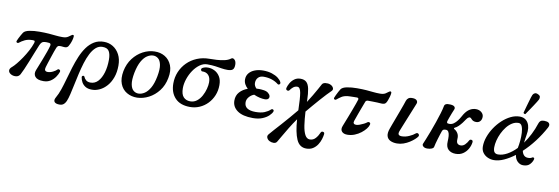

<svg xmlns="http://www.w3.org/2000/svg" viewBox="-69 -1367 6299 2164"><g transform="rotate(10 3081.0 -285.0)"><path d="M430 12Q360 12 335 -20Q310 -52 329 -98Q335 -113 349.5 -149.5Q364 -186 382 -232Q400 -278 415.5 -322Q431 -366 438 -394Q442 -408 435 -417Q428 -426 390 -426Q351 -426 337.5 -413Q324 -400 315 -378Q297 -334 276 -281.5Q255 -229 234.5 -177.5Q214 -126 195.5 -84Q177 -42 165 -20Q149 9 116.5 12Q84 15 58 0Q31 -16 30 -39.5Q29 -63 57 -85Q76 -101 103.5 -134.5Q131 -168 160.5 -211.5Q190 -255 215 -302Q240 -349 254 -391Q259 -407 256.5 -414.5Q254 -422 233 -422Q181 -422 144.5 -404.5Q108 -387 82 -365Q73 -358 62 -364Q51 -370 57 -385Q61 -396 70.5 -415Q80 -434 91 -453.5Q102 -473 110 -485Q127 -509 178 -519Q229 -529 292 -529Q356 -529 400 -525.5Q444 -522 480 -518Q516 -514 556 -514Q596 -514 618.5 -528.5Q641 -543 654 -553Q665 -562 673.5 -558.5Q682 -555 681 -542Q680 -524 673.5 -500.5Q667 -477 658 -457Q649 -437 642 -426Q627 -402 589 -407Q553 -412 536 -409Q519 -406 509 -382Q502 -366 491 -334.5Q480 -303 468 -266.5Q456 -230 445.5 -198Q435 -166 430 -148Q415 -98 461 -98Q490 -98 520.5 -113.5Q551 -129 564 -143Q573 -154 587.5 -146.5Q602 -139 596 -121Q587 -93 565.5 -62Q544 -31 510.5 -9.5Q477 12 430 12Z M632 239Q602 234 593.5 215.5Q585 197 603 166Q627 125 646.5 67.5Q666 10 684.5 -57Q703 -124 724 -192.5Q745 -261 771.5 -324Q798 -387 833.5 -436Q869 -485 916.5 -514Q964 -543 1027 -543Q1086 -543 1132.5 -514Q1179 -485 1206.5 -432.5Q1234 -380 1234 -308Q1234 -231 1212.5 -171.5Q1191 -112 1155 -71Q1119 -30 1075 -9Q1031 12 986 12Q940 12 911.5 -5.5Q883 -23 868 -50Q853 -77 849 -105Q847 -121 860.5 -124.5Q874 -128 878 -117Q887 -95 905.5 -79.5Q924 -64 957 -64Q1007 -64 1042.5 -102.5Q1078 -141 1097.5 -206.5Q1117 -272 1117 -354Q1117 -416 1097 -450Q1077 -484 1022 -484Q979 -484 946 -455Q913 -426 887.5 -376.5Q862 -327 843 -265Q824 -203 809 -137Q794 -71 781 -9Q768 53 756 104Q744 155 731 185Q717 217 695 231Q673 245 632 239Z M1503 12Q1436 13 1383.5 -18Q1331 -49 1307.5 -109.5Q1284 -170 1300 -256Q1317 -342 1364.5 -404Q1412 -466 1476.5 -500Q1541 -534 1608 -535Q1676 -537 1728 -505.5Q1780 -474 1804.5 -413.5Q1829 -353 1812 -267Q1796 -181 1748 -119Q1700 -57 1635.5 -23.5Q1571 10 1503 12ZM1512 -36Q1546 -37 1580 -59Q1614 -81 1642.5 -130.5Q1671 -180 1687 -264Q1703 -348 1693.5 -397Q1684 -446 1658 -467Q1632 -488 1599 -487Q1566 -486 1532 -464Q1498 -442 1470 -392.5Q1442 -343 1425 -259Q1409 -175 1418 -126Q1427 -77 1453 -56Q1479 -35 1512 -36Z M2108 12Q1996 12 1937 -50.5Q1878 -113 1878 -217Q1878 -288 1904 -350Q1930 -412 1977.5 -459.5Q2025 -507 2090 -534Q2155 -561 2233 -561Q2269 -561 2314 -563.5Q2359 -566 2401.5 -575.5Q2444 -585 2471 -606Q2489 -620 2509 -602Q2529 -584 2529 -545Q2529 -505 2512 -489Q2495 -473 2452 -473Q2416 -473 2383.5 -478.5Q2351 -484 2312 -489.5Q2273 -495 2217 -495Q2174 -495 2133.5 -466Q2093 -437 2061.5 -390.5Q2030 -344 2011.5 -289Q1993 -234 1993 -183Q1993 -114 2022 -82.5Q2051 -51 2100 -51Q2143 -51 2175.5 -76.5Q2208 -102 2229.5 -141.5Q2251 -181 2262 -223.5Q2273 -266 2273 -299Q2273 -352 2247 -380.5Q2221 -409 2174 -407Q2164 -407 2159.5 -421.5Q2155 -436 2172 -446Q2199 -461 2236 -460.5Q2273 -460 2309 -442Q2345 -424 2369 -386Q2393 -348 2393 -288Q2393 -224 2370.5 -169.5Q2348 -115 2308.5 -74Q2269 -33 2217.5 -10.5Q2166 12 2108 12Z M2828 12Q2711 12 2650 -31.5Q2589 -75 2589 -147Q2589 -205 2624 -244Q2659 -283 2715 -303Q2693 -323 2679.5 -348Q2666 -373 2666 -402Q2666 -444 2690.5 -474Q2715 -504 2757 -520Q2799 -536 2851 -536Q2908 -536 2952 -521.5Q2996 -507 3024.5 -485Q3053 -463 3063 -440Q3070 -424 3059 -415Q3048 -406 3037 -414Q3006 -439 2963.5 -453.5Q2921 -468 2869 -468Q2828 -468 2805.5 -444Q2783 -420 2783 -382Q2783 -365 2790.5 -349.5Q2798 -334 2811 -322Q2819 -322 2826.5 -322.5Q2834 -323 2842 -323Q2863 -323 2895.5 -318.5Q2928 -314 2947 -298Q2966 -283 2970.5 -265Q2975 -247 2963.5 -233.5Q2952 -220 2923 -220Q2898 -220 2864.5 -227.5Q2831 -235 2798 -250Q2764 -238 2740.5 -210Q2717 -182 2717 -150Q2717 -104 2750.5 -82.5Q2784 -61 2845 -61Q2908 -61 2948 -77.5Q2988 -94 3013 -118Q3025 -129 3037 -122Q3049 -115 3044 -100Q3036 -78 3008.5 -51.5Q2981 -25 2935.5 -6.5Q2890 12 2828 12Z M3480 246Q3402 246 3367 166.5Q3332 87 3322 -61Q3281 -3 3246 54.5Q3211 112 3185 157.5Q3159 203 3145 226Q3133 246 3107 246.5Q3081 247 3058 235Q3036 223 3027.5 202Q3019 181 3035 162Q3053 140 3085 104.5Q3117 69 3157 24.5Q3197 -20 3238.5 -68.5Q3280 -117 3318 -163V-169Q3315 -299 3304.5 -361Q3294 -423 3262 -423Q3235 -423 3214 -405.5Q3193 -388 3181 -369Q3176 -361 3165 -360.5Q3154 -360 3146.5 -367Q3139 -374 3142 -388Q3148 -413 3165 -443.5Q3182 -474 3211.5 -496Q3241 -518 3282 -518Q3325 -518 3349.5 -495.5Q3374 -473 3384.5 -422Q3395 -371 3397 -287V-273Q3424 -314 3450 -358Q3476 -402 3496.5 -439Q3517 -476 3527 -495Q3537 -515 3566.5 -518.5Q3596 -522 3620 -513Q3646 -503 3657 -482Q3668 -461 3651 -444Q3629 -423 3598.5 -390.5Q3568 -358 3533.5 -319Q3499 -280 3464.5 -239.5Q3430 -199 3400 -163Q3405 -76 3415 -8Q3425 60 3446 99Q3467 138 3502 138Q3541 138 3567.5 108Q3594 78 3610 39Q3614 29 3624.5 27Q3635 25 3644 31Q3653 37 3651 52Q3648 77 3638 110Q3628 143 3608 174Q3588 205 3556.5 225.5Q3525 246 3480 246Z M3908 12Q3865 12 3845 -12Q3825 -36 3841 -76Q3844 -84 3856 -114.5Q3868 -145 3884.5 -187Q3901 -229 3917 -272Q3933 -315 3945.5 -349.5Q3958 -384 3962 -399Q3964 -407 3960 -413.5Q3956 -420 3944 -420Q3927 -420 3905.5 -419.5Q3884 -419 3865.5 -418.5Q3847 -418 3839 -417Q3796 -412 3769.5 -395Q3743 -378 3717 -356Q3708 -349 3697.5 -355Q3687 -361 3692 -375Q3696 -386 3705.5 -406Q3715 -426 3726 -446.5Q3737 -467 3745 -479Q3762 -503 3813 -513Q3864 -523 3927 -523Q3991 -523 4035 -519.5Q4079 -516 4115 -512Q4151 -508 4191 -508Q4231 -508 4253.5 -522Q4276 -536 4289 -547Q4300 -556 4308.5 -552.5Q4317 -549 4316 -536Q4315 -518 4308.5 -494.5Q4302 -471 4294 -450.5Q4286 -430 4279 -420Q4270 -407 4257 -403.5Q4244 -400 4225 -401Q4208 -403 4179.5 -404Q4151 -405 4121.5 -405.5Q4092 -406 4071 -406Q4064 -406 4056 -402Q4048 -398 4045 -390Q4041 -380 4032 -356Q4023 -332 4011.5 -301.5Q4000 -271 3989 -240.5Q3978 -210 3970 -187Q3962 -164 3959 -156Q3952 -136 3960 -125.5Q3968 -115 3987 -115Q4004 -115 4027.5 -123.5Q4051 -132 4073.5 -143.5Q4096 -155 4108 -165Q4119 -174 4132.5 -168Q4146 -162 4141 -143Q4136 -122 4116 -96Q4096 -70 4064 -45Q4032 -20 3992 -4Q3952 12 3908 12Z M4477 12Q4431 12 4399.5 -4Q4368 -20 4359 -53.5Q4350 -87 4369 -139Q4373 -151 4385.5 -184.5Q4398 -218 4414.5 -262Q4431 -306 4447.5 -350.5Q4464 -395 4476.5 -430Q4489 -465 4493 -479Q4500 -500 4517 -512Q4534 -524 4569 -522Q4601 -520 4613.5 -503.5Q4626 -487 4617 -466Q4613 -456 4600 -424Q4587 -392 4570 -350Q4553 -308 4535.5 -265Q4518 -222 4504.5 -188.5Q4491 -155 4486 -142Q4470 -104 4479.5 -90.5Q4489 -77 4516 -77Q4557 -77 4600 -96Q4643 -115 4668 -137Q4679 -146 4689.5 -142Q4700 -138 4704.5 -128Q4709 -118 4702 -107Q4693 -93 4671 -73Q4649 -53 4618.5 -33.5Q4588 -14 4551.5 -1Q4515 12 4477 12Z M5149 12Q5096 12 5064.5 -17.5Q5033 -47 5037 -110Q5039 -143 5037 -171.5Q5035 -200 5025 -218Q5015 -236 4994 -236Q4972 -236 4964 -230Q4956 -224 4951 -209Q4946 -195 4938 -170Q4930 -145 4921.5 -116.5Q4913 -88 4906.5 -63.5Q4900 -39 4898 -26Q4896 -10 4874.5 -0.5Q4853 9 4823 9Q4792 9 4776.5 -6Q4761 -21 4768 -37Q4775 -53 4791.5 -93.5Q4808 -134 4828.5 -188Q4849 -242 4869 -300Q4889 -358 4904.5 -409.5Q4920 -461 4926 -495Q4929 -512 4945 -519.5Q4961 -527 4995 -525Q5031 -523 5043 -509Q5055 -495 5047 -477Q5039 -459 5027.5 -429.5Q5016 -400 5006.5 -373.5Q4997 -347 4994 -337Q4990 -324 4994 -316Q4998 -308 5020 -308Q5048 -308 5070 -324Q5092 -340 5109.5 -363Q5127 -386 5139 -408Q5151 -430 5158 -441Q5186 -485 5219 -504.5Q5252 -524 5288 -524Q5326 -524 5351.5 -502.5Q5377 -481 5377 -451Q5377 -420 5360 -400.5Q5343 -381 5314 -381Q5278 -381 5258 -405Q5242 -425 5227 -418.5Q5212 -412 5200 -394Q5186 -372 5167.5 -348Q5149 -324 5129 -304.5Q5109 -285 5088 -276Q5081 -272 5081 -267.5Q5081 -263 5088 -259Q5112 -246 5127.5 -220Q5143 -194 5140 -158Q5137 -118 5151.5 -104.5Q5166 -91 5187 -91Q5216 -91 5238 -113.5Q5260 -136 5274 -164Q5279 -173 5289 -174.5Q5299 -176 5307.5 -170Q5316 -164 5314 -149Q5309 -109 5288 -72Q5267 -35 5232 -11.5Q5197 12 5149 12Z M5585 7Q5547 7 5513 -8.5Q5479 -24 5458 -53Q5437 -82 5437 -124Q5437 -177 5457 -233.5Q5477 -290 5512 -342.5Q5547 -395 5592 -436.5Q5637 -478 5687.5 -502.5Q5738 -527 5789 -527Q5854 -527 5885 -475Q5916 -423 5900 -337Q5896 -312 5892.5 -289.5Q5889 -267 5887 -246Q5924 -297 5955 -358Q5986 -419 6008 -487Q6019 -519 6043 -525Q6067 -531 6097 -525Q6120 -521 6129 -504Q6138 -487 6123 -459Q6077 -374 6017 -295Q5957 -216 5889 -153Q5904 -85 5960 -85Q5977 -85 5988.5 -88.5Q6000 -92 6008 -98Q6015 -103 6024.5 -98Q6034 -93 6030 -79Q6022 -48 5996 -20.5Q5970 7 5920 7Q5883 7 5855 -20.5Q5827 -48 5821 -94Q5760 -48 5699.5 -20.5Q5639 7 5585 7ZM5620 -64Q5670 -64 5724 -93.5Q5778 -123 5828 -175Q5836 -212 5840.5 -259.5Q5845 -307 5842.5 -351.5Q5840 -396 5827.5 -425Q5815 -454 5788 -454Q5749 -454 5715 -432.5Q5681 -411 5653.5 -376Q5626 -341 5606 -299Q5586 -257 5575.5 -214.5Q5565 -172 5565 -137Q5565 -97 5579 -80.5Q5593 -64 5620 -64ZM5846.2 -566Q5839.6 -563.4 5832.2 -567.2Q5824.8 -571 5822.7 -576.7Q5823.8 -580.8 5829.3 -601.3Q5834.8 -621.8 5842.9 -650.7Q5851 -679.6 5859.6 -708.8Q5868.1 -738 5875 -761.1Q5881.9 -784.1 5886 -791.1Q5893.1 -806.7 5909 -814.2Q5924.9 -821.6 5946.2 -810.8Q5970.6 -800.6 5972.9 -784.6Q5975.2 -768.6 5968 -753Q5964.5 -745.1 5951.8 -725.1Q5939.1 -705.1 5922.3 -679.2Q5905.5 -653.3 5888.6 -628.6Q5871.7 -603.8 5859.7 -586.5Q5847.8 -569.2 5846.2 -566Z"/></g></svg>

Font: Zen Old Mincho Black
Style: Regular
Weight: 900
Designer: Yoshimichi Ohira
Foundry: Positype
Version: Version 1.001